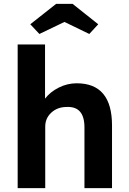

<svg xmlns="http://www.w3.org/2000/svg" viewBox="-20 -969 662 989"><path d="M71 0V-740H212V-461Q239 -496 283 -518Q327 -540 375 -540Q557 -540 557 -323V0H415V-313Q415 -422 324 -418Q276 -418 244.5 -389Q213 -360 213 -317V0ZM183 -794 136 -844 269 -949H354L486 -844L440 -794L312 -856Z"/></svg>

Font: Readex Pro SemiBold
Style: Regular
Weight: 600
Designer: Bonnie Shaver-Troup, Thomas Jockin
Foundry: Lexend
Version: Version 1.204; ttfautohint (v1.8.4.7-5d5b)